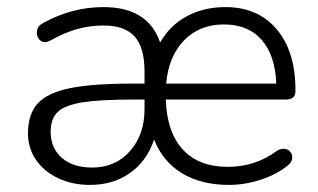

<svg xmlns="http://www.w3.org/2000/svg" viewBox="-20 -514 899 542"><path d="M59 -137Q59 -192 86.5 -222Q114 -252 177 -265Q240 -278 353 -278H388V-312Q388 -380 360 -411Q332 -442 273 -442Q234 -442 198 -432Q162 -422 123 -400Q113 -395 107 -395Q97 -395 90.5 -403Q84 -411 84 -422Q84 -439 100 -448Q182 -494 272 -494Q398 -494 432 -394Q460 -443 508 -468.5Q556 -494 616 -494Q708 -494 761 -431.5Q814 -369 814 -260V-256Q814 -233 786 -233H448Q451 -141 496 -92Q541 -43 623 -43Q700 -43 760 -87Q770 -94 781 -94Q791 -94 798 -87Q805 -80 805 -70Q805 -56 790 -45Q758 -20 714 -6Q670 8 626 8Q549 8 494.5 -24.5Q440 -57 415 -120Q395 -60 347.5 -26Q300 8 234 8Q184 8 144 -11Q104 -30 81.5 -63Q59 -96 59 -137ZM240 -41Q306 -41 347 -87.5Q388 -134 388 -206V-233H354Q261 -233 212 -225Q163 -217 143 -198Q123 -179 123 -142Q123 -96 154.5 -68.5Q186 -41 240 -41ZM760 -278Q757 -357 719 -401Q681 -445 612 -445Q543 -445 499.5 -400Q456 -355 449 -278Z"/></svg>

Font: SN Pro Light
Style: Regular
Weight: 300
Designer: Tobias Whetton
Foundry: Supernotes
Version: Version 1.002